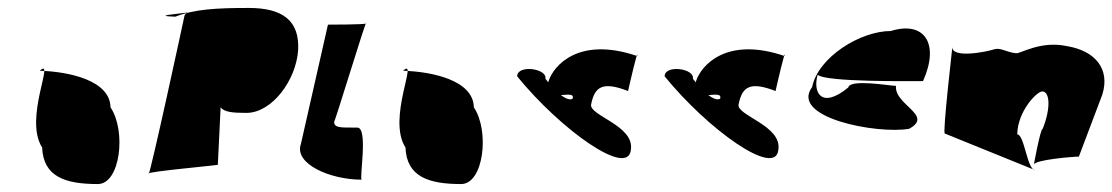

<svg xmlns="http://www.w3.org/2000/svg" viewBox="-20 -462 2798 483"><path d="M80 -284C120 -320 39 -164 86 -91C89 -18 143 1 226 1C283 1 298 -133 258 -192C257 -260 153 -282 80 -284Z M354 -25C358 -23 442 -412 444 -422C446 -430 459 -432 448 -430C427 -427 361 -422 421 -420C469 -439 525 -442 606 -442C691 -442 734 -410 730 -336C725 -260 664 -178 600 -178C565 -178 544 -180 535 -192L528 -48C552 -48 341 -30 354 -25Z M737 -100C719 -50 810 -10 890 -10C883 -10 907 -141 879 -141C847 -142 817 -137 821 -158C816 -133 906 -430 901 -403C900 -400 808 -400 805 -400Z M994 -284C1034 -320 953 -164 1000 -91C1003 -18 1057 1 1140 1C1197 1 1212 -133 1172 -192C1171 -260 1067 -282 994 -284Z M1281 -270C1389 -137 1560 -14 1567 -85C1577 -146 1462 -171 1467 -199C1476 -246 1498 -257 1560 -233C1563 -247 1586 -346 1583 -321C1437 -371 1373 -298 1360 -258C1345 -195 1426 -241 1421 -215C1420 -211 1400 -202 1352 -264C1357 -290 1281 -300 1281 -270Z M1652 -270C1760 -137 1931 -14 1938 -85C1948 -146 1833 -171 1838 -199C1847 -246 1869 -257 1931 -233C1934 -247 1957 -346 1954 -321C1808 -371 1744 -298 1731 -258C1716 -195 1797 -241 1792 -215C1791 -211 1771 -202 1723 -264C1728 -290 1652 -300 1652 -270Z M2023 -243C1966 -166 2186 -124 2267 -138C2330 -172 2229 -198 2234 -246C2219 -246 2118 -264 2114 -242C2046 -186 2024 -230 2037 -274C2056 -255 2274 -258 2302 -258C2345 -354 2304 -410 2221 -384C2144 -384 2038 -318 2023 -243Z M2357 -126C2350 -122 2377 -352 2376 -346C2370 -313 2464 -332 2481 -338C2498 -343 2512 -330 2537 -328C2549 -328 2599 -360 2664 -346C2736 -334 2773 -288 2753 -224L2694 -68C2679 -68 2583 -60 2581 -48C2580 -44 2597 -138 2603 -138C2624 -190 2621 -232 2602 -232C2588 -232 2540 -182 2539 -124C2557 -124 2564 -34 2584 -34Z"/></svg>

Font: Recovery
Style: Obl
Weight: 400
Version: Version 0.27